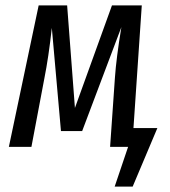

<svg xmlns="http://www.w3.org/2000/svg" viewBox="-20 -547 632 715"><path d="M566 -70 474 148H407L457 0H390L408 -258Q413 -331 432 -446L286 -59H207L173 -443Q161 -334 145 -254L97 0H13L124 -527H230L259 -145L397 -527H508L477 -70Z"/></svg>

Font: Fira Sans Extra Condensed
Style: Italic
Weight: 400
Width: 3
Italic angle: -8°
Designer: Carrois Corporate & Edenspiekermann AG
Foundry: Carrois Corporate GbR & Edenspiekermann AG
Version: Version 4.203